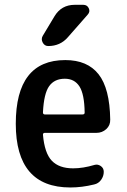

<svg xmlns="http://www.w3.org/2000/svg" viewBox="-20 -785 540 814"><path d="M254.9 -451.2Q210.9 -451.2 188.5 -419.9Q166 -388.7 162.1 -308.6Q162.1 -299.8 169.9 -299.8H330.1Q338.9 -299.8 338.9 -307.6Q337.9 -385.7 316.9 -418.5Q295.9 -451.2 254.9 -451.2ZM278.3 9.8Q46.9 9.8 46.9 -260.3Q46.9 -530.3 256.8 -530.3Q350.6 -530.3 397.9 -470.2Q445.3 -410.2 447.3 -278.3Q448.2 -253.9 430.7 -237.8Q413.1 -221.7 388.7 -221.7H169.9Q162.1 -221.7 162.1 -213.9Q168.9 -135.7 199.7 -103.5Q230.5 -71.3 290 -71.3Q332 -71.3 380.9 -85.9Q394.5 -89.8 407.2 -81.1Q419.9 -72.3 419.9 -56.6Q419.9 -38.1 408.7 -22.5Q397.5 -6.8 378.9 -2.9Q327.1 9.8 278.3 9.8ZM296.9 -764.6H333Q349.6 -764.6 356.4 -750Q363.3 -735.4 351.6 -722.7L267.6 -627Q235.4 -589.8 184.6 -589.8Q168.9 -589.8 161.1 -604.5Q153.3 -619.1 161.1 -632.8L210.9 -715.8Q240.2 -764.6 296.9 -764.6Z"/></svg>

Font: Rounded Mgen+ 1mn medium
Style: Regular
Weight: 500
Designer: [Source Han Sans]
Ryoko NISHIZUKA  (kana & ideographs); Paul D. Hunt (Latin, Greek & Cyrillic); Wenlong ZHANG  (bopomofo
Version: Version 1.059.20150602